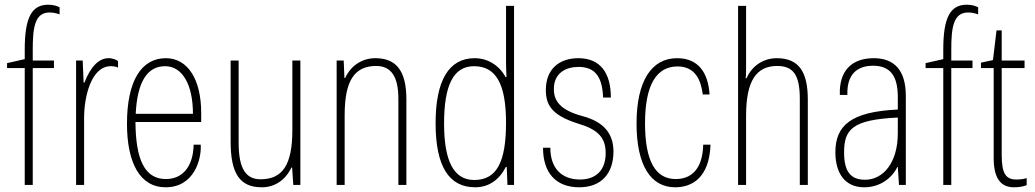

<svg xmlns="http://www.w3.org/2000/svg" viewBox="-20 -785 4393 815"><path d="M85 0H119V-496H209V-528H119V-574C119 -666 127 -732 190 -732C202 -732 217 -730 233 -724V-754C224 -759 207 -765 185 -765C114 -765 85 -710 85 -574V-534L10 -517V-496H85Z M303 0H337V-284C337 -379 369 -504 450 -504C460 -504 471 -503 481 -498V-525C476 -530 461 -538 441 -538C401 -538 366 -505 338 -434H335L331 -528H303Z M834 -306C834 -448 777 -538 684 -538C579 -538 519 -440 519 -260C519 -92 575 10 683 10C804 10 836 -109 832 -171H802C800 -80 757 -25 684 -25C593 -25 556 -110 555 -267H834ZM556 -302C563 -438 605 -504 681 -504C754 -504 799 -426 799 -302Z M1091 10C1145 10 1191 -19 1217 -74H1220L1225 0H1255V-528H1221V-232C1221 -82 1177 -24 1086 -24C1023 -24 993 -70 993 -179V-528H959V-183C959 -47 999 10 1091 10Z M1409 0H1443V-296C1443 -445 1486 -505 1577 -505C1640 -505 1671 -460 1671 -366V0H1705V-363C1705 -486 1661 -538 1573 -538C1519 -538 1470 -508 1445 -454H1442L1439 -528H1409Z M1997 10C2054 10 2099 -21 2127 -76H2131L2134 0H2162V-760H2128V-525C2128 -500 2129 -478 2130 -458H2126C2098 -509 2049 -538 1995 -538C1885 -538 1829 -443 1829 -262C1829 -80 1885 10 1997 10ZM1993 -21C1906 -21 1865 -101 1865 -261C1865 -422 1904 -504 1992 -504C2083 -504 2128 -433 2128 -264C2128 -96 2088 -21 1993 -21Z M2439 10C2531 10 2584 -47 2584 -142C2584 -210 2551 -266 2453 -292C2356 -318 2331 -358 2331 -407C2331 -476 2383 -501 2436 -501C2508 -501 2537 -456 2540 -371H2573C2573 -477 2527 -538 2435 -538C2354 -538 2297 -492 2297 -403C2297 -341 2321 -296 2432 -261C2517 -236 2551 -202 2551 -135C2551 -60 2507 -23 2442 -23C2364 -23 2316 -71 2316 -158H2285C2285 -52 2339 10 2439 10Z M2846 10C2916 10 2991 -29 2996 -171H2965C2962 -56 2905 -25 2848 -25C2762 -25 2718 -102 2718 -262C2718 -425 2767 -503 2856 -503C2933 -503 2956 -442 2963 -384H2992C2986 -477 2944 -538 2854 -538C2745 -538 2682 -440 2682 -261C2682 -85 2741 10 2846 10Z M3113 0H3147V-295C3147 -444 3192 -505 3279 -505C3347 -505 3375 -467 3375 -366V0H3409V-362C3409 -479 3372 -538 3277 -538C3223 -538 3173 -508 3149 -453H3145C3147 -463 3147 -481 3147 -503V-760H3113Z M3648 10C3716 10 3766 -29 3789 -76H3791L3796 0H3825V-378C3825 -488 3775 -538 3689 -538C3596 -538 3541 -485 3545 -382H3577C3574 -468 3617 -506 3686 -506C3762 -506 3791 -459 3791 -373V-320C3592 -311 3526 -252 3526 -139C3526 -48 3568 10 3648 10ZM3652 -22C3589 -22 3563 -59 3563 -138C3563 -236 3598 -277 3791 -286V-219C3791 -96 3730 -22 3652 -22Z M3984 0H4018V-496H4108V-528H4018V-574C4018 -666 4026 -732 4089 -732C4101 -732 4116 -730 4132 -724V-754C4123 -759 4106 -765 4084 -765C4013 -765 3984 -710 3984 -574V-534L3909 -517V-496H3984Z M4284 10C4305 10 4323 7 4338 1V-29C4326 -25 4311 -23 4294 -23C4249 -23 4232 -49 4232 -128V-496H4329V-528H4232V-656H4210L4195 -530L4144 -519V-496H4198V-114C4198 -31 4226 10 4284 10Z"/></svg>

Font: Kathrein 37 Thin Condensed
Style: Regular
Weight: 250
Width: 3
Designer: Lazydogs Typefoundry, based on Open Sans by Ascender Corporation
Foundry: Lazydogs Typefoundry
Version: Version 1.003;PS 001.003;hotconv 1.0.88;makeotf.lib2.5.64775